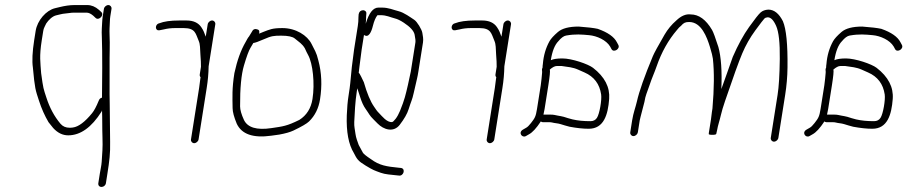

<svg xmlns="http://www.w3.org/2000/svg" viewBox="-20 -564 3587 759"><path d="M420.8 -529 416 -499C415.1 -493 414.5 -486.2 414.3 -478.5C413.7 -459.1 412.2 -447.2 413.1 -427C415.2 -384.1 412.6 -354.5 413.2 -298.7C413.9 -238.1 412.3 -207.6 413.7 -156C414.7 -119.2 414.4 -40.6 415.3 -3.1C416.4 42.3 412.4 72.9 404.5 123L398.7 160C397.3 168.8 389.7 175 381.3 175C372.8 175 367.3 168.8 368.7 160L374.5 123C377.2 105.8 381 91.2 382 75.5C384.1 42.5 386.6 20.1 385.1 -20C383.7 -59.5 384.8 -92.4 383.3 -128C383.1 -126.7 382.5 -125 381.5 -123C341.9 -60.3 297.9 -29 249.6 -29C227.6 -29 207.8 -38.7 190.2 -58C183.6 -66.7 177.4 -74.3 171.8 -81C156.8 -106.5 144.2 -134.6 134.2 -165.5C120 -209.2 117.8 -212.2 110 -297C106.2 -323 107.9 -359 115.1 -405L121 -442C127.5 -483.2 162.3 -523.1 197.2 -531.5L218 -536.5C235.6 -540.7 255.2 -544 274.2 -544H325.1C341.3 -544 356.7 -537.7 371.2 -525L379.9 -517C394 -505 370.9 -481 358.1 -493L348.5 -502C339.1 -510 330.4 -514 322.4 -514H270.9C260.3 -514 248 -511.1 237.4 -510.5C226.4 -509.9 212.3 -505.5 202.7 -503.5C187.7 -500.4 171.9 -485.2 162.6 -471L156 -457.5C153.5 -452.5 151.8 -447.3 151 -442L145.1 -405C134.8 -340 139.8 -318.2 142.6 -275C151.3 -210.9 151.6 -214.5 163.3 -178.4C176.2 -138.1 194.8 -103.7 218.9 -75C227.9 -64.3 240 -59 255.3 -59C260 -59 264.4 -59.3 268.5 -60C290.6 -63.1 315.8 -82 344.1 -116.7C352.1 -126.4 360.9 -142.9 370.3 -166C372.7 -172.7 377 -176.7 383.2 -178C384.2 -219 384.9 -369 382.7 -414.2C381.9 -430.7 381.9 -443.2 382.5 -451.5C383.7 -466.2 383.7 -484.1 386 -499L390.8 -529C392 -536.9 400.2 -544 408.2 -544C416.1 -544 422 -536.9 420.8 -529Z M831.1 -468 804.8 -302C804.3 -274 801.8 -245.3 797.1 -216L765 -13C763.7 -5.1 755.5 2 747.6 2C739.7 2 733.7 -5.1 735 -13L767.1 -216C769.1 -228.7 770.7 -240.7 771.8 -252L772.9 -259C770 -261.7 769 -265.3 769.7 -270L774.4 -300C774.6 -311.7 773.9 -328 772.2 -349C770.3 -373.3 772.3 -387.2 764.9 -404C753.4 -430 753 -453 706.7 -453H672.2C656.6 -453 641.8 -451.3 627.9 -447.8C614 -444.3 605.5 -443.3 602.4 -445C591.5 -450.9 596.2 -469.8 609.7 -472C628 -479.3 654.1 -483 688.2 -483H717.4C744.3 -483 763.7 -474.2 775.7 -456.5C786 -441.4 787.1 -434.7 793.3 -419L801.1 -468C802.3 -475.9 810.5 -483 818.4 -483C826.3 -483 832.3 -475.9 831.1 -468Z M981.4 -394C980.4 -392 976.6 -385.6 970.1 -374.8C963.5 -364 954.9 -340.8 944.4 -305.1C933.8 -269.5 928.7 -215.6 929.1 -143.5C929.2 -129.8 934.2 -112 944.3 -90C958.7 -59.8 994.8 -48.9 1052.6 -57.5C1098.6 -64.3 1113.8 -65.5 1163.3 -90C1192.1 -108.2 1209.5 -135.8 1215.3 -172.7C1225.1 -234.3 1216.5 -312.9 1198.3 -346C1193.9 -354 1189.5 -363 1185.1 -373C1174.3 -391.2 1162.8 -397.1 1145.7 -411.5C1136.6 -419.2 1118.7 -423 1092 -423C1062.4 -423 1053.3 -422.2 1022.2 -408.5C1001.8 -399.5 988.2 -394.7 981.4 -394ZM1004.3 -431C1008.6 -433 1014.3 -435.3 1021.4 -438C1045.9 -447.2 1055.4 -453 1096.7 -453C1149.2 -453 1195 -424.3 1211.8 -390L1226.3 -361.5C1230.8 -352.5 1234.9 -340.3 1238.5 -325C1251.5 -276.8 1253.7 -225.4 1245.1 -171C1239.5 -135.8 1225.1 -106.8 1201.8 -84C1193 -75.4 1172.3 -63.3 1139.7 -47.8C1126.8 -41.7 1108.2 -36.4 1084.1 -32L1051.9 -27.5C980.6 -17.6 935.3 -33.4 915.9 -75C905.1 -101.1 899.6 -121.6 899.5 -136.5C898.9 -180.6 896.8 -213.5 906.6 -275C917.4 -325 932.2 -366 951 -398C955.9 -406.2 958.9 -413.8 964.5 -420L976.7 -440C981.1 -449 988.8 -451.4 999.8 -447C1004.8 -445 1006.3 -439.7 1004.3 -431Z M1428.2 -510 1427.3 -498C1426.5 -486.3 1427.2 -479.7 1425.8 -470C1438.3 -512.7 1455 -534 1476 -534H1489C1516.8 -534 1533.2 -525.3 1555.8 -519.7C1577.1 -514.5 1602.6 -495.5 1617.7 -485.6C1628.8 -478.4 1647.5 -447.8 1649.6 -434C1651.3 -423.2 1654.4 -410.4 1652.1 -396L1633.8 -280.5C1632.3 -270.8 1630.5 -261.3 1628.3 -252L1615.6 -197C1609.1 -167.2 1605.5 -165.2 1595.3 -132.2C1589.8 -114.4 1578 -93.8 1560.1 -70.5C1535.5 -38.7 1496.1 -51.7 1472.9 -75.5C1468 -80.5 1462.4 -86.2 1456 -92.5C1439.7 -108.8 1440.8 -111.7 1425.3 -133.5C1416.9 -145.2 1409.9 -160.6 1404 -179.5C1398.2 -198.5 1394.4 -210.3 1392.5 -215L1390.4 -202C1384.1 -162.1 1382.1 -117.6 1380.4 -82C1379.5 -62.5 1383.1 -53.4 1385.3 -34.3C1387.1 -19.3 1393.9 -3 1398 9L1414.4 39.3C1417.1 44.2 1427.7 52.8 1446.1 65C1480.2 90.4 1508.3 94.2 1555.7 99L1565.6 100C1584.6 103.3 1575.2 133.1 1556.8 130L1547 129C1526.6 126.7 1502.6 125.5 1485.1 119C1458.7 109.3 1456.8 109.5 1425.4 90.6C1394.6 72.1 1390.7 64.2 1378.9 41C1357.9 7.1 1348.6 -42.7 1350.9 -108.4C1352 -137.5 1354.2 -163.2 1357.8 -185.5C1361.3 -207.8 1363.6 -224.3 1364.6 -235L1370.8 -299L1379.7 -368L1394.4 -461C1396.2 -472.3 1397.1 -484 1397 -496L1397.7 -507C1399.3 -517.2 1404.9 -522.7 1414.3 -523.5C1422.4 -524.2 1429.4 -517.9 1428.2 -510ZM1400.9 -300C1399.6 -292 1398.7 -284 1398.1 -276C1399.9 -274.7 1401.3 -273 1402.3 -271L1407.7 -261C1411.8 -253 1415.3 -245.7 1418.3 -239C1430.8 -195.2 1444.3 -162.8 1458.9 -142C1467.1 -130.3 1468.8 -126.2 1480.1 -115C1489.5 -105.7 1509.4 -79.3 1529.8 -81.5C1532.9 -81.8 1537.6 -86.1 1543.9 -94.2C1550.2 -102.4 1556 -113 1561.4 -126C1579.9 -171.5 1583.4 -189.1 1592.5 -228L1603.9 -281L1622.1 -396C1623.1 -402 1622 -412.4 1619 -427.2C1615.9 -441.9 1601.7 -457.6 1576.2 -474.3C1562.8 -483.1 1551.1 -488.8 1541 -491.2C1521.2 -496.1 1508.5 -504 1484.2 -504H1472.2C1464.9 -495.1 1458.8 -480.8 1453.9 -461.1C1448.3 -438.3 1437.2 -412.3 1418.9 -426L1409.7 -368Z M2000.1 -468 1973.8 -302C1973.3 -274 1970.8 -245.3 1966.1 -216L1934 -13C1932.7 -5.1 1924.5 2 1916.6 2C1908.7 2 1902.7 -5.1 1904 -13L1936.1 -216C1938.1 -228.7 1939.7 -240.7 1940.8 -252L1941.9 -259C1939 -261.7 1938 -265.3 1938.7 -270L1943.4 -300C1943.6 -311.7 1942.9 -328 1941.2 -349C1939.3 -373.3 1941.3 -387.2 1933.9 -404C1922.4 -430 1922 -453 1875.7 -453H1841.2C1825.6 -453 1810.8 -451.3 1796.9 -447.8C1783 -444.3 1774.5 -443.3 1771.4 -445C1760.5 -450.9 1765.2 -469.8 1778.7 -472C1797 -479.3 1823.1 -483 1857.2 -483H1886.4C1913.3 -483 1932.7 -474.2 1944.7 -456.5C1955 -441.4 1956.1 -434.7 1962.3 -419L1970.1 -468C1971.3 -475.9 1979.5 -483 1987.4 -483C1995.3 -483 2001.3 -475.9 2000.1 -468Z M2307.4 -55C2285.4 -55 2260.2 -57.7 2231.7 -63L2213.5 -68C2200.5 -71.7 2191.7 -75.5 2177.4 -77C2165.9 -78.2 2161.9 -81 2150.6 -81H2125.6C2122.9 -81 2120.4 -82 2118 -84C2100.4 -57.2 2084.7 -40.2 2071 -33L2058.8 -26C2043.6 -17.6 2026.9 -40.5 2048 -52L2060.1 -59C2065.2 -61.7 2071.5 -67.8 2079 -77.5C2094.2 -97 2098 -102.8 2102.8 -133L2117.7 -227C2120 -241.9 2121.9 -264 2123 -276.5C2123.9 -286.1 2120.3 -288 2124.8 -297C2124.8 -301.7 2125.2 -306.3 2126 -311C2128.7 -344.5 2137.5 -374.5 2152.2 -401C2157.8 -411 2168.9 -423.2 2185.5 -437.5C2202.1 -451.8 2229.4 -459 2267.4 -459C2302 -456.5 2327.2 -453.5 2343 -450C2382.5 -436.1 2407.7 -418.4 2418.6 -397L2424 -387C2433.5 -371 2405.5 -354 2397.3 -370L2391.9 -380C2376.9 -405.4 2339.6 -422.3 2308.5 -425C2279.1 -427.6 2255.9 -430.1 2218 -423.5C2208.5 -421.9 2198.3 -414.4 2187.2 -401C2173 -386.6 2163 -361.6 2157.4 -326C2167.4 -330.7 2182.6 -333 2203 -333C2240.7 -333 2304.9 -310.8 2324.3 -295.9C2370.3 -260.4 2391.6 -219.5 2388.1 -173C2383.4 -109.9 2366.7 -55 2307.4 -55ZM2147.7 -227 2132.8 -133C2131.5 -125 2130 -117.7 2128.3 -111H2154.1C2162.2 -111 2168.4 -110.5 2172.6 -109.5C2192.8 -104.7 2199.2 -106.1 2225.1 -97L2243.3 -92C2264.5 -87.1 2287.3 -85 2314.2 -85C2325.5 -85 2334 -89.3 2339.7 -98C2350.2 -113.8 2359.5 -169.3 2356.4 -190.5C2350.3 -232 2328.4 -261 2290.7 -277.5C2283.8 -280.5 2275.2 -284.3 2264.8 -289C2244.4 -298.1 2224.5 -299.5 2200.7 -303H2180.7C2173.4 -303 2164.3 -298.3 2153.5 -289C2155.3 -283.7 2153.4 -263 2147.7 -227Z M2484.1 -26C2476.2 -26 2470.2 -33.1 2471.5 -41L2478.9 -88C2483.9 -119.1 2492.1 -138.2 2497.8 -163C2506.6 -202.6 2527.6 -262.3 2560.9 -342.2C2566 -354.4 2581.4 -382.6 2607.1 -427C2619.5 -448.3 2635 -467 2653.5 -483C2672.7 -501.4 2691.7 -509.4 2710.3 -507C2742.6 -507 2770.8 -486.5 2794.9 -445.5C2799.8 -437.1 2808.2 -414.6 2819.9 -378C2830.6 -339.2 2834.5 -283.8 2831.6 -212C2838.1 -227.9 2870.4 -322.5 2876.7 -339C2897.5 -386.6 2919 -426 2941.3 -457.2C2963.7 -488.4 2978.7 -507.5 2986.5 -514.5C2994.3 -521.5 3004.5 -525.3 3017.3 -526C3040.2 -526 3059.4 -510.7 3075 -480C3088.1 -449.1 3094.2 -388.3 3093.1 -297.5C3092.7 -261.2 3089.6 -225 3083.9 -189L3057 -19C3055.8 -11.1 3047.6 -4 3039.6 -4C3031.7 -4 3025.8 -11.1 3027 -19L3053.9 -189C3058.9 -220.3 3061.8 -267.7 3062.6 -331.1C3063.4 -394.5 3058.6 -438 3048.2 -461.5C3037.8 -485 3026.4 -496.3 3014 -495.5C3008.9 -495.2 3004.8 -493.5 3001.7 -490.5C2998.5 -487.5 2986.6 -471.9 2965.8 -443.7C2945.1 -415.5 2927.9 -385.3 2914.3 -353.1C2900.7 -320.9 2877.9 -257.9 2846 -164C2838.5 -142 2833.1 -123.8 2829.8 -109.3C2824.9 -87.4 2817.8 -68.2 2814.9 -50C2813.4 -44.7 2812.3 -39.7 2811.5 -35C2811.1 -32.3 2805.9 -31 2795.9 -31C2785.9 -31 2781.1 -32.3 2781.5 -35L2781.7 -36H2782.7C2782.1 -36.7 2781.9 -37.3 2782 -38L2790.6 -92C2791.7 -99.3 2792.9 -109 2794.2 -121L2796.4 -135C2803.3 -214.3 2803.8 -280 2798.1 -332C2797.1 -340.7 2793.3 -356.1 2786.5 -378.3C2774.6 -417.5 2752.5 -477 2704.5 -477C2689.5 -477 2682.8 -474.2 2672.2 -462C2666.9 -458 2661.7 -452.7 2656.6 -446C2622 -405.7 2595.1 -357.7 2575.8 -302C2566.4 -274.8 2557.8 -257.8 2547.4 -226.5C2537.5 -196.6 2531.8 -188.3 2527.5 -161L2512.2 -102C2510.6 -96.7 2509.6 -92 2508.9 -88L2501.5 -41C2500.2 -33.1 2492 -26 2484.1 -26Z M3428.4 -55C3406.4 -55 3381.2 -57.7 3352.7 -63L3334.5 -68C3321.5 -71.7 3312.7 -75.5 3298.4 -77C3286.9 -78.2 3282.9 -81 3271.6 -81H3246.6C3243.9 -81 3241.4 -82 3239 -84C3221.4 -57.2 3205.7 -40.2 3192 -33L3179.8 -26C3164.6 -17.6 3147.9 -40.5 3169 -52L3181.1 -59C3186.2 -61.7 3192.5 -67.8 3200 -77.5C3215.2 -97 3219 -102.8 3223.8 -133L3238.7 -227C3241 -241.9 3242.9 -264 3244 -276.5C3244.9 -286.1 3241.3 -288 3245.8 -297C3245.8 -301.7 3246.2 -306.3 3247 -311C3249.7 -344.5 3258.5 -374.5 3273.2 -401C3278.8 -411 3289.9 -423.2 3306.5 -437.5C3323.1 -451.8 3350.4 -459 3388.4 -459C3423 -456.5 3448.2 -453.5 3464 -450C3503.5 -436.1 3528.7 -418.4 3539.6 -397L3545 -387C3554.5 -371 3526.5 -354 3518.3 -370L3512.9 -380C3497.9 -405.4 3460.6 -422.3 3429.5 -425C3400.1 -427.6 3376.9 -430.1 3339 -423.5C3329.5 -421.9 3319.3 -414.4 3308.2 -401C3294 -386.6 3284 -361.6 3278.4 -326C3288.4 -330.7 3303.6 -333 3324 -333C3361.7 -333 3425.9 -310.8 3445.3 -295.9C3491.3 -260.4 3512.6 -219.5 3509.1 -173C3504.4 -109.9 3487.7 -55 3428.4 -55ZM3268.7 -227 3253.8 -133C3252.5 -125 3251 -117.7 3249.3 -111H3275.1C3283.2 -111 3289.4 -110.5 3293.6 -109.5C3313.8 -104.7 3320.2 -106.1 3346.1 -97L3364.3 -92C3385.5 -87.1 3408.3 -85 3435.2 -85C3446.5 -85 3455 -89.3 3460.7 -98C3471.2 -113.8 3480.5 -169.3 3477.4 -190.5C3471.3 -232 3449.4 -261 3411.7 -277.5C3404.8 -280.5 3396.2 -284.3 3385.8 -289C3365.4 -298.1 3345.5 -299.5 3321.7 -303H3301.7C3294.4 -303 3285.3 -298.3 3274.5 -289C3276.3 -283.7 3274.4 -263 3268.7 -227Z"/></svg>

Font: MewTooHand
Style: ReversedIta
Weight: 400
Designer: Mew Too, Robert Jablonski
Version: Version 0.77